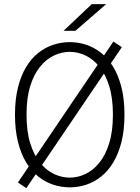

<svg xmlns="http://www.w3.org/2000/svg" viewBox="-20 -914 690 948"><path d="M68.5 -13 540 -709 581.5 -681 110 15ZM324.5 11Q283 11 243.2 -2Q203.5 -15 169.2 -42.2Q135 -69.5 109.2 -112Q83.5 -154.5 68.8 -213Q54 -271.5 54 -348Q54 -424 68.8 -482.5Q83.5 -541 109.2 -583.5Q135 -626 169.2 -653Q203.5 -680 243.2 -693Q283 -706 324.5 -706Q366.5 -706 405.8 -693Q445 -680 479.2 -653Q513.5 -626 539.2 -583.5Q565 -541 579.8 -482.5Q594.5 -424 594.5 -348Q594.5 -271.5 579.8 -213Q565 -154.5 539.2 -112Q513.5 -69.5 479.2 -42.2Q445 -15 405.8 -2Q366.5 11 324.5 11ZM324.5 -37Q364 -37 401.8 -54.8Q439.5 -72.5 470.2 -110.2Q501 -148 519.2 -206.8Q537.5 -265.5 537.5 -348Q537.5 -430 519.2 -488.8Q501 -547.5 470.2 -585Q439.5 -622.5 401.8 -640.2Q364 -658 324.5 -658Q285 -658 247 -640.2Q209 -622.5 178.2 -585Q147.5 -547.5 129.2 -488.8Q111 -430 111 -348Q111 -265.5 129.2 -206.8Q147.5 -148 178.2 -110.2Q209 -72.5 247 -54.8Q285 -37 324.5 -37ZM352.5 -762H294L433 -893.5H504Z"/></svg>

Font: Trispace Thin ExtraLight
Style: Regular
Weight: 250
Version: Version 1.210